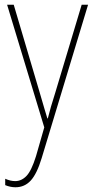

<svg xmlns="http://www.w3.org/2000/svg" viewBox="-20 -548 397 811"><path d="M167 -10 132 112Q113 173 92 195Q71 217 44 217Q24 217 2 207V234Q24 243 45 243Q84 243 110 214.5Q136 186 156 120L352 -528H325L213 -155Q193 -93 182 -48H180Q175 -64 168.5 -86Q162 -108 148 -156L38 -528H10Z"/></svg>

Font: Noto Sans Display SemiCondensed Thin
Style: Regular
Weight: 250
Width: 4
Designer: Monotype Design team
Foundry: Monotype Imaging Inc.
Version: 1.000